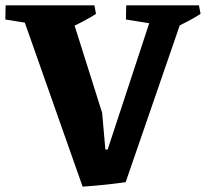

<svg xmlns="http://www.w3.org/2000/svg" viewBox="-23 -682 770 718"><path d="M286 16 47 -662H232L359 -260L371 -123L398 -122L448 -1Q415 4 372.5 8.5Q330 13 286 16ZM135 -587 -3 -609 -2 -662H138ZM447 -1 351 -36 557 -662H675ZM237 -577 228 -662H330L336 -630Q314 -616 289.5 -603Q265 -590 237 -577ZM586 -587 448 -609 449 -662H589ZM628 -577 619 -662H721L727 -630Q705 -616 680.5 -603Q656 -590 628 -577Z"/></svg>

Font: Eczar
Style: Bold
Weight: 700
Designer: Vaibhav Singh
Foundry: Rosetta Type Foundry
Version: Version 2.000